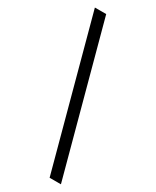

<svg xmlns="http://www.w3.org/2000/svg" viewBox="-253 -864 929 1146"><g transform="rotate(30 212.0 -291.5)"><path d="M114 -799 388 216H310L36 -799Z"/></g></svg>

Font: Noto Sans Sinhala
Style: Regular
Weight: 400
Designer: Jelle Bosma - Monotype Design Team
Foundry: Monotype Imaging Inc.
Version: Version 1.900